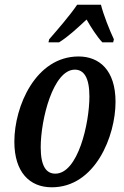

<svg xmlns="http://www.w3.org/2000/svg" viewBox="-20 -786 529 816"><path d="M186 -606H231C271 -631 307 -665 348 -703C366 -671 393 -629 415 -606H461L464 -619C446 -657 420 -722 409 -766H308C277 -720 222 -657 189 -619ZM200 10C385 10 471 -208 471 -353C471 -489 401 -546 314 -546C132 -546 41 -335 41 -184C41 -54 106 10 200 10ZM215 -48C177 -48 153 -79 153 -160C153 -279 206 -490 298 -490C336 -490 360 -457 360 -376C360 -263 312 -48 215 -48Z"/></svg>

Font: Noto Serif Condensed Semi
Style: Italic
Weight: 600
Width: 3
Italic angle: -12°
Designer: Monotype Design Team
Foundry: Monotype Imaging Inc.
Version: Version 1.901